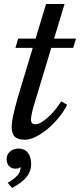

<svg xmlns="http://www.w3.org/2000/svg" viewBox="-20 -685 405 955"><path d="M235 -447 152 -172Q135 -118 134 -90Q134 -81 138.5 -74Q143 -67 154 -67Q172 -67 192 -80.5Q212 -94 230.5 -112.5Q249 -131 263.5 -150.5Q278 -170 285 -181L314 -164Q297 -130 271 -98.5Q245 -67 216 -43Q187 -19 157.5 -4.5Q128 10 104 10Q69 10 53.5 -5Q38 -20 38 -55Q38 -75 45 -108.5Q52 -142 69 -202L143 -447H57L70 -493H157L209 -665H301L249 -493H358L344 -447ZM18 224Q52 205 67.5 186.5Q83 168 83 146Q72 154 57 154Q37 154 25 141Q13 128 13 107Q13 84 29.5 69Q46 54 72 54Q102 54 118.5 74.5Q135 95 135 133Q135 165 113.5 193.5Q92 222 40 250Z"/></svg>

Font: SVN-Libre Baskerville
Style: Italic
Weight: 400
Italic angle: -14°
Designer: Pablo Impallari, Rodrigo Fuenzalida
Foundry: Pablo Impallari, Rodrigo Fuenzalida
Version: Version 1.000; ttfautohint (v1.8.4)